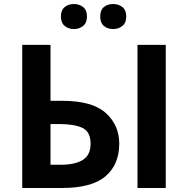

<svg xmlns="http://www.w3.org/2000/svg" viewBox="-20 -938 938 958"><path d="M666 0H807V-714H666ZM91 0H289Q438 0 506.5 -58.5Q575 -117 575 -221Q575 -314 507.5 -374.5Q440 -435 291 -435H232V-714H91ZM232 -116V-319H276Q352 -319 392 -299.5Q432 -280 432 -221Q432 -164 393 -140Q354 -116 284 -116ZM480 -855Q480 -824 498.5 -808.5Q517 -793 545 -793Q571 -793 590.5 -808.5Q610 -824 610 -855Q610 -888 590.5 -903Q571 -918 545 -918Q517 -918 498.5 -903Q480 -888 480 -855ZM284 -855Q284 -824 303 -808.5Q322 -793 349 -793Q375 -793 394.5 -808.5Q414 -824 414 -855Q414 -888 394.5 -903Q375 -918 349 -918Q322 -918 303 -903Q284 -888 284 -855Z"/></svg>

Font: Noto Sans UI
Style: Bold
Weight: 700
Designer: Monotype Design Team
Foundry: Monotype Imaging Inc.
Version: Version 1.901